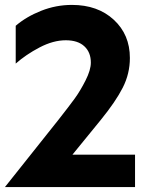

<svg xmlns="http://www.w3.org/2000/svg" viewBox="-32 -762 596 782"><path d="M263 -132H518V0H-12L206 -274Q250 -330 272.5 -361Q295 -392 316.5 -434.5Q338 -477 338 -507Q338 -549 311.5 -573.5Q285 -598 236 -598Q185 -598 129.5 -569Q74 -540 32 -503V-657Q75 -694 135.5 -718Q196 -742 261 -742Q366 -742 431.5 -681.5Q497 -621 497 -526Q497 -462 468 -405Q439 -348 378 -273Z"/></svg>

Font: Freely
Style: Bold
Weight: 700
Designer: Kris Sowersby
Foundry: Klim Type Foundry
Version: Version 1.006;hotconv 1.0.113;makeotfexe 2.5.65598;200799169